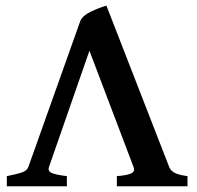

<svg xmlns="http://www.w3.org/2000/svg" viewBox="-20 -653 691 673"><path d="M389.6 0V-35.6Q428.2 -38.6 441.2 -45.9Q454.1 -53.2 448.2 -67.4L293.5 -475.1L151.9 -68.4Q146.5 -53.7 160.4 -47.1Q174.3 -40.5 214.4 -35.6V0H3.9V-35.6Q36.6 -42 55.7 -48.1Q74.7 -54.2 79.6 -68.4L261.7 -580.1Q270.5 -599.1 299.8 -612.8Q329.1 -626.5 353 -633.3L572.8 -68.4Q577.6 -55.2 591.8 -47.4Q606 -39.6 637.2 -35.6V0Z"/></svg>

Font: Gentium Plus
Style: Bold
Weight: 700
Designer: Victor Gaultney, Annie Olsen, Iska Routamaa, Becca Hirsbrunner
Foundry: SIL International
Version: Version 6.101